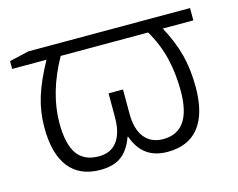

<svg xmlns="http://www.w3.org/2000/svg" viewBox="-81 -653 971 783"><g transform="rotate(-15 404.5 -261.5)"><path d="M77 -216Q77 -281 95.5 -342Q114 -403 157 -481H12V-514L94 -533H777V-481H648Q684 -414 700 -352.5Q716 -291 716 -216Q716 -105 671 -47.5Q626 10 538 10Q486 10 451 -14.5Q416 -39 397 -92H395Q376 -39 343 -14.5Q310 10 254 10Q167 10 122 -47.5Q77 -105 77 -216ZM366 -181V-283H427V-181Q427 -115 455 -80Q483 -45 534 -45Q653 -45 653 -217Q653 -290 637.5 -355Q622 -420 586 -481H217Q141 -345 141 -217Q141 -129 170.5 -87Q200 -45 262 -45Q313 -45 339.5 -80.5Q366 -116 366 -181Z"/></g></svg>

Font: OpenSansMMV
Style: Light
Weight: 300
Foundry: Ascender Corporation
Version: Version 4.001